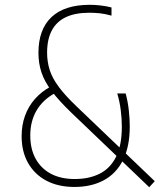

<svg xmlns="http://www.w3.org/2000/svg" viewBox="-20 -769 664 799"><path d="M601 10 278 -299Q225.5 -349.5 195.2 -389.8Q165 -430 152.5 -467.8Q140 -505.5 140 -549Q140 -646.5 194.2 -697.8Q248.5 -749 354 -749Q376.5 -749 399.5 -746.2Q422.5 -743.5 444 -738V-704Q416.5 -711.5 394.8 -713.8Q373 -716 352 -716Q293 -716 254 -697.5Q215 -679 195.5 -642Q176 -605 176 -550Q176 -511.5 186.8 -477.8Q197.5 -444 224.5 -407.5Q251.5 -371 301 -324L624 -15ZM290 9Q222.5 9 173.2 -17Q124 -43 97 -90.5Q70 -138 70 -202Q70 -248 84 -287Q98 -326 125 -356.8Q152 -387.5 191 -409L208 -381Q158 -353.5 132 -309Q106 -264.5 106 -205Q106 -149.5 128 -109Q150 -68.5 191.2 -46.2Q232.5 -24 291 -24Q351 -24 395 -46.2Q439 -68.5 463 -116.5Q487 -164.5 487 -242Q487 -274.5 482.5 -310.5Q478 -346.5 468 -380H503Q512 -346.5 516 -310.5Q520 -274.5 520 -243Q520 -158.5 491.8 -102.5Q463.5 -46.5 411.8 -18.8Q360 9 290 9Z"/></svg>

Font: Encode Sans Condensed Thin
Style: Regular
Weight: 100
Width: 3
Designer: Multiple Designers
Foundry: Impallari Type
Version: Version 3.002